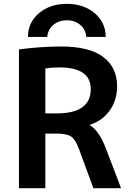

<svg xmlns="http://www.w3.org/2000/svg" viewBox="-20 -983 690 1003"><path d="M532.2 -790H430.7Q427.7 -829.1 399.4 -853Q371.1 -877 329.1 -877Q287.1 -877 258.8 -853Q230.5 -829.1 226.6 -790H126Q126 -865.2 183.6 -914.1Q241.2 -962.9 329.1 -962.9Q417 -962.9 474.6 -914.1Q532.2 -865.2 532.2 -790ZM216.8 -285.2V0H79.1V-724.6Q180.7 -739.3 298.8 -740.2Q446.3 -740.2 519 -685.5Q591.8 -630.9 591.8 -532.2Q591.8 -460 553.2 -405.8Q514.6 -351.6 449.2 -331.1V-329.1Q497.1 -300.8 532.2 -210L612.3 0H467.8L391.6 -207Q374 -254.9 351.1 -270Q328.1 -285.2 272.5 -285.2ZM216.8 -390.6H276.4Q454.1 -390.6 454.1 -517.6Q454.1 -630.9 289.1 -630.9Q248 -630.9 216.8 -625Z"/></svg>

Font: Mgen+ 1c bold
Style: Bold
Weight: 700
Designer: [Source Han Sans]
Ryoko NISHIZUKA  (kana & ideographs); Paul D. Hunt (Latin, Greek & Cyrillic); Wenlong ZHANG  (bopomofo
Version: Version 1.059.20150602